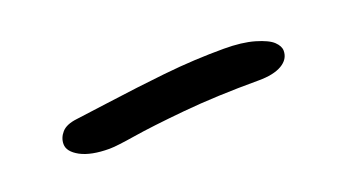

<svg xmlns="http://www.w3.org/2000/svg" viewBox="-26 -399 522 290"><g transform="rotate(-20 235.5 -253.5)"><path d="M118.2 -211.9Q88.9 -211.9 72 -220.9Q55.2 -230 55.2 -242.2Q55.2 -252.4 62.5 -260.7Q69.8 -269 86.9 -271Q102.1 -272.9 136.5 -277.6Q170.9 -282.2 188.7 -284.4Q206.5 -286.6 233.9 -289.6Q261.2 -292.5 284.9 -293.7Q308.6 -294.9 332 -294.9Q360.8 -294.9 380.9 -289.1Q400.9 -283.2 408.4 -275.9Q416 -268.6 416 -261.2Q416 -247.6 402.6 -239.7Q389.2 -231.9 365.2 -231.9Q296.9 -231.9 243.4 -226.8Q189.9 -221.7 159.7 -216.8Q129.4 -211.9 118.2 -211.9Z"/></g></svg>

Font: Shantell Sans Irregular
Style: Regular
Weight: 300
Designer: Stephen Nixon, Anya Danilova, Shantell Martin
Foundry: Arrow Type
Version: Version 1.006;[9816181b4]